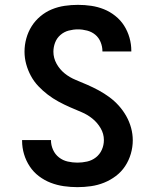

<svg xmlns="http://www.w3.org/2000/svg" viewBox="-20 -763 640 791"><path d="M299 8Q271 8 243 4Q215 0 189 -10Q163 -20 140.5 -37Q118 -54 102.5 -77.5Q87 -101 79 -128Q71 -155 71 -183V-186H190V-185Q190 -165 198.5 -146Q207 -127 223 -114.5Q239 -102 259 -97.5Q279 -93 299 -93Q319 -93 339 -97.5Q359 -102 375 -114.5Q391 -127 399.5 -146Q408 -165 408 -186Q408 -212 394.5 -235Q381 -258 360.5 -274.5Q340 -291 316 -301Q292 -311 268 -321.5Q244 -332 221 -344.5Q198 -357 177 -373Q156 -389 138 -408Q120 -427 107.5 -450Q95 -473 88 -498.5Q81 -524 81 -550Q81 -578 88.5 -605Q96 -632 110.5 -655Q125 -678 146.5 -696Q168 -714 193.5 -724.5Q219 -735 246.5 -739Q274 -743 301 -743Q329 -743 356 -739Q383 -735 408 -725Q433 -715 455 -697.5Q477 -680 491.5 -657Q506 -634 513.5 -607.5Q521 -581 521 -554V-551H402V-552Q402 -571 394.5 -589.5Q387 -608 372.5 -620Q358 -632 339 -637Q320 -642 301 -642Q282 -642 263 -637Q244 -632 229 -619Q214 -606 207 -587.5Q200 -569 200 -550Q200 -524 213 -500.5Q226 -477 246.5 -460.5Q267 -444 291.5 -434Q316 -424 340 -413.5Q364 -403 387 -390.5Q410 -378 431 -362.5Q452 -347 469.5 -327.5Q487 -308 500 -285Q513 -262 520 -236.5Q527 -211 527 -185Q527 -157 519 -129.5Q511 -102 495.5 -78.5Q480 -55 457.5 -38Q435 -21 409 -10.5Q383 0 355 4Q327 8 299 8Z"/></svg>

Font: Iosevka Fixed Extended
Style: Bold
Weight: 700
Width: 7
Monospace: yes
Designer: Belleve Invis
Foundry: Belleve Invis
Version: Version 24.1.1; ttfautohint (v1.8.4)